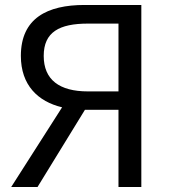

<svg xmlns="http://www.w3.org/2000/svg" viewBox="-20 -753 690 773"><path d="M334 -385C219 -385 156 -432 156 -528C156 -624 219 -658 334 -658H457V-385ZM25 0H131L322 -311H457V0H549V-733H320C171 -733 64 -680 64 -528C64 -410 133 -344 230 -321Z"/></svg>

Font: Noto Sans Mono CJK HK
Style: Regular
Weight: 400
Designer: Ryoko NISHIZUKA 西塚涼子 (kana, bopomofo & ideographs); Paul D. Hunt (Latin, Greek & Cyrillic); Sandoll Communications 산돌커뮤니
Foundry: Adobe
Version: Version 2.004;hotconv 1.0.118;makeotfexe 2.5.65603